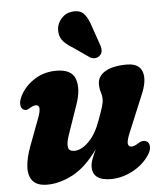

<svg xmlns="http://www.w3.org/2000/svg" viewBox="-52 -758 698 815"><g transform="rotate(-5 297.0 -350.5)"><path d="M549 -136Q562.5 -132 564.5 -114.8Q566.5 -97.5 553 -77Q527 -37 481.2 -12.8Q435.5 11.5 388 11.5Q310.5 11.5 310.5 -47Q310.5 -62.5 317.5 -80.8Q324.5 -99 334.5 -120.5Q282.5 -47.5 226.2 -18Q170 11.5 117 11.5Q73.5 11.5 55 -11Q36.5 -33.5 38.8 -71.8Q41 -110 59 -157.5L102.5 -273.5Q123.5 -328.5 97.5 -328.5Q86 -328.5 69.5 -318Q55.5 -308.5 45 -314.5Q34.5 -318.5 32 -334.5Q29.5 -350.5 42 -375.5Q64 -416.5 104.8 -441.8Q145.5 -467 196 -467Q262 -467 277 -424.2Q292 -381.5 269.5 -317L225.5 -189.5Q214.5 -157.5 217.5 -139.5Q220.5 -121.5 243.5 -121.5Q274 -121.5 305.2 -152.8Q336.5 -184 356.5 -240Q370.5 -278 376.2 -296.5Q382 -315 382 -329Q382 -345 377 -360Q372 -375 372 -394.5Q372 -428 404.5 -447.5Q437 -467 496.5 -467Q549.5 -467 562.2 -430Q575 -393 547.5 -330.5L486 -182.5Q470.5 -146.5 472 -132.5Q473.5 -118.5 488 -118.5Q499.5 -118.5 520 -132Q537 -141.5 549 -136ZM364 -640 394 -553.5Q397 -542.5 395.5 -532Q394 -521.5 384.5 -513.5Q375.5 -506 364.5 -505.8Q353.5 -505.5 344 -511L278 -557Q244 -577.5 231 -595.8Q218 -614 219.5 -642.5Q221 -666 239.2 -687Q257.5 -708 286 -711Q320 -714.5 336.8 -694.8Q353.5 -675 364 -640Z"/></g></svg>

Font: Fraunces 72pt SuperSoft
Style: Bold Italic
Weight: 700
Italic angle: -16°
Version: Version 1.000;[0bf87f6ff]